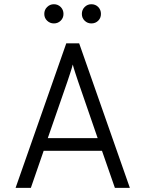

<svg xmlns="http://www.w3.org/2000/svg" viewBox="-20 -910 704 930"><path d="M55.5 0 301 -700H363.5L609 0H536.5L474 -179.5H191.5L129.5 0ZM211.5 -241H453L359 -513.5Q354.5 -527 345.5 -554.2Q336.5 -581.5 332.5 -597.5Q328.5 -581.5 319.5 -554.2Q310.5 -527 306 -513.5ZM422.5 -796.5Q403.5 -796.5 390 -809.8Q376.5 -823 376.5 -842.5Q376.5 -862.5 390 -876Q403.5 -889.5 422.5 -889.5Q442.5 -889.5 455.8 -876Q469 -862.5 469 -842.5Q469 -823 455.8 -809.8Q442.5 -796.5 422.5 -796.5ZM241 -796.5Q222 -796.5 208.2 -809.8Q194.5 -823 194.5 -842.5Q194.5 -862.5 208.2 -876Q222 -889.5 241 -889.5Q260.5 -889.5 274 -876Q287.5 -862.5 287.5 -842.5Q287.5 -823 274 -809.8Q260.5 -796.5 241 -796.5Z"/></svg>

Font: Overpass Light
Style: Regular
Weight: 300
Designer: Delve Withrington, Dave Bailey, Thomas Jockin
Foundry: Delve Fonts LLC
Version: Version 4.000; ttfautohint (v1.8.3)